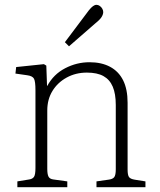

<svg xmlns="http://www.w3.org/2000/svg" viewBox="-20 -776 662 796"><path d="M52 0V-24L101 -32Q115 -34 121 -43Q127 -52 127 -80V-402Q127 -438 121 -449.5Q115 -461 93 -464L44 -471L47 -498L162 -510L172 -504L175 -420H176Q202 -468 250 -493Q298 -518 351 -518Q401 -518 436.5 -499Q472 -480 490.5 -443Q509 -406 509 -350V-73Q509 -51 514.5 -42.5Q520 -34 539 -31L583 -24V0H380V-24L429 -31Q447 -33 453.5 -41.5Q460 -50 460 -74V-341Q460 -387 447.5 -416.5Q435 -446 409 -460.5Q383 -475 340 -475Q294 -475 256.5 -454.5Q219 -434 197.5 -399Q176 -364 176 -318V-76Q176 -54 181 -44Q186 -34 201 -32L259 -24V0ZM266 -584 249 -601 349 -734Q358 -745 365.5 -750.5Q373 -756 380 -756Q387 -756 393.5 -751.5Q400 -747 404 -740Q408 -733 408 -726Q408 -717 401.5 -706Q395 -695 375 -679Z"/></svg>

Font: Literata 18pt ExtraLight
Style: Regular
Weight: 250
Designer: Latin by Veronika Burian and Jose Scaglione. Greek by Irene Vlachou. Cyrillic by Vera Evstafieva.
Foundry: TypeTogether
Version: Version 3.103;gftools[0.9.29]